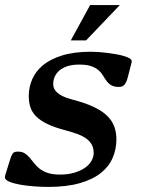

<svg xmlns="http://www.w3.org/2000/svg" viewBox="-50 -736 603 767"><path d="M189.5 -38.6Q221.7 -38.6 246.8 -46.1Q272 -53.7 289.3 -65.7Q306.6 -77.6 315.4 -93.3Q324.2 -108.9 324.2 -125Q324.2 -144 316.7 -158Q309.1 -171.9 294.7 -182.4Q280.3 -192.9 259.8 -200.4Q239.3 -208 213.9 -214.8Q168.5 -226.6 139.6 -240.5Q110.8 -254.4 94.2 -271.2Q77.6 -288.1 71.3 -308.1Q64.9 -328.1 64.9 -352.1Q64.9 -387.2 78.6 -419.2Q92.3 -451.2 121.8 -475.6Q151.4 -500 198.7 -514.6Q246.1 -529.3 313.5 -529.3Q326.7 -529.3 344 -528.1Q361.3 -526.9 379.4 -524.7Q397.5 -522.5 414.8 -519.3Q432.1 -516.1 445.8 -512Q459.5 -507.8 467.8 -502.7Q476.1 -497.6 476.1 -491.7Q476.1 -486.8 474.6 -481.9L460 -425.8Q455.6 -408.7 448 -398.7Q440.4 -388.7 425.8 -388.7Q405.8 -388.7 394.8 -395.3Q383.8 -401.9 376.2 -411.9Q368.7 -421.9 362.1 -433.3Q355.5 -444.8 344.5 -454.8Q333.5 -464.8 315.2 -471.4Q296.9 -478 266.6 -478Q239.3 -478 219.7 -471.7Q200.2 -465.3 187.5 -454.6Q174.8 -443.8 168.7 -429.7Q162.6 -415.5 162.6 -400.4Q162.6 -387.2 169.2 -377.2Q175.8 -367.2 186.8 -359.6Q197.8 -352.1 212.6 -346.7Q227.5 -341.3 243.7 -336.9Q292.5 -324.2 325.4 -308.3Q358.4 -292.5 378.2 -273.2Q397.9 -253.9 406.5 -230.5Q415 -207 415 -179.7Q415 -140.1 400.1 -105.5Q385.3 -70.8 352.8 -44.9Q320.3 -19 268.3 -4.2Q216.3 10.7 142.1 10.7Q116.7 10.7 86.7 8.5Q56.6 6.3 30.5 1.7Q4.4 -2.9 -12.9 -10.3Q-30.3 -17.6 -30.3 -27.3Q-30.3 -31.7 -28.8 -37.1L-10.3 -96.7Q-5.4 -113.3 0 -121.8Q5.4 -130.4 21 -130.4Q38.1 -130.4 48.8 -123.5Q59.6 -116.7 68.4 -106.4Q77.1 -96.2 85.9 -84.5Q94.7 -72.8 107.7 -62.5Q120.6 -52.2 140.1 -45.4Q159.7 -38.6 189.5 -38.6ZM310.1 -715.8H428.7L293.9 -574.7H232.9Z"/></svg>

Font: Arian AMU Serif
Style: Bold Italic
Weight: 700
Italic angle: -15°
Designer: Ruben Hakobyan (Tarumian)
Foundry: Ruben Hakobyan (Tarumian)
Version: Version 1.002